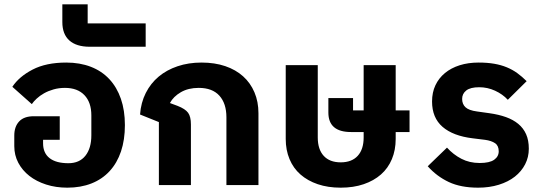

<svg xmlns="http://www.w3.org/2000/svg" viewBox="-20 -855 2507 887"><path d="M291 12Q238 12 193 -2.5Q148 -17 115.5 -42.5Q83 -68 64.5 -103Q46 -138 46 -180V-229Q46 -270 68.5 -294Q91 -318 136 -318H256V-209H179V-193Q179 -148 209 -124.5Q239 -101 296 -101Q347 -101 374.5 -135.5Q402 -170 402 -230V-322Q402 -382 370 -415.5Q338 -449 280 -449Q252 -449 227.5 -442Q203 -435 183.5 -424Q164 -413 149.5 -399.5Q135 -386 127 -374L37 -454Q68 -501 130.5 -533.5Q193 -566 286 -566Q349 -566 399.5 -546.5Q450 -527 485 -489.5Q520 -452 538.5 -398.5Q557 -345 557 -277Q557 -209 539 -155.5Q521 -102 486.5 -64.5Q452 -27 402.5 -7.5Q353 12 291 12Z M395 -639Q333 -639 300.5 -668Q268 -697 268 -753V-835H385V-747H653V-639Z M714 -291 627 -326Q631 -381 653.5 -425.5Q676 -470 713 -501Q750 -532 800.5 -549Q851 -566 911 -566Q972 -566 1020.5 -549.5Q1069 -533 1103 -502.5Q1137 -472 1155.5 -428.5Q1174 -385 1174 -332V0H1026V-313Q1026 -377 993.5 -413Q961 -449 898 -449Q850 -449 815.5 -429Q781 -409 765 -379L800 -366Q836 -352 849 -334Q862 -316 862 -280V0H714Z M1554 12Q1495 12 1448 -4Q1401 -20 1368 -49Q1335 -78 1317.5 -120Q1300 -162 1300 -213V-554H1448V-220Q1448 -165 1475.5 -135Q1503 -105 1554 -105Q1605 -105 1632.5 -135Q1660 -165 1660 -220V-245H1602Q1497 -245 1497 -335V-402H1611V-345H1660V-554H1808V-345H1872V-245H1808V-213Q1808 -162 1790.5 -120Q1773 -78 1740 -49Q1707 -20 1660 -4Q1613 12 1554 12Z M2189 12Q2109 12 2053.5 -14Q1998 -40 1956 -87L2045 -173Q2074 -141 2111.5 -121.5Q2149 -102 2196 -102Q2242 -102 2263 -117Q2284 -132 2284 -156Q2284 -182 2267 -193.5Q2250 -205 2221 -209L2164 -216Q2073 -227 2024.5 -269Q1976 -311 1976 -386Q1976 -428 1991.5 -461Q2007 -494 2035.5 -517.5Q2064 -541 2103.5 -553.5Q2143 -566 2191 -566Q2231 -566 2263 -560.5Q2295 -555 2321.5 -544Q2348 -533 2370 -517Q2392 -501 2413 -480L2326 -394Q2302 -420 2267 -436Q2232 -452 2194 -452Q2153 -452 2134 -437Q2115 -422 2115 -398Q2115 -374 2130.5 -359.5Q2146 -345 2184 -340L2241 -332Q2284 -326 2317.5 -314Q2351 -302 2374.5 -282.5Q2398 -263 2410.5 -235Q2423 -207 2423 -168Q2423 -129 2406 -96Q2389 -63 2358.5 -39Q2328 -15 2284.5 -1.5Q2241 12 2189 12Z"/></svg>

Font: IBM Plex Thai
Style: Bold
Weight: 700
Designer: Mike Abbink, Paul van der Laan, Pieter van Rosmalen, Ben Mitchell, Mark Frömberg
Foundry: Bold Monday
Version: Version 1.0